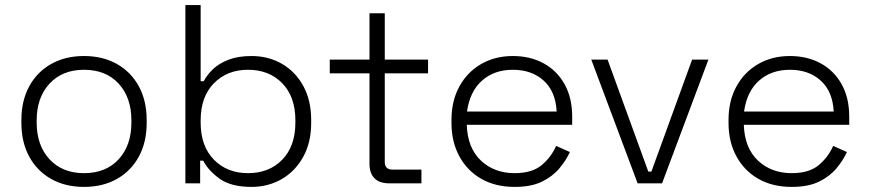

<svg xmlns="http://www.w3.org/2000/svg" viewBox="-20 -720 3415 754"><path d="M310 14Q236 14 180.5 -17.5Q125 -49 94.5 -105.5Q64 -162 64 -237V-249Q64 -324 94.5 -380.5Q125 -437 180.5 -468.5Q236 -500 310 -500Q384 -500 439.5 -468.5Q495 -437 525.5 -380.5Q556 -324 556 -249V-237Q556 -162 525.5 -105.5Q495 -49 439.5 -17.5Q384 14 310 14ZM310 -40Q396 -40 446 -94.5Q496 -149 496 -239V-247Q496 -337 446 -391.5Q396 -446 310 -446Q225 -446 174.5 -391.5Q124 -337 124 -247V-239Q124 -149 174.5 -94.5Q225 -40 310 -40Z M968 14Q888 14 843.5 -17.5Q799 -49 778 -89H766V0H708V-700H768V-401H780Q793 -426 816.5 -448.5Q840 -471 877.5 -485.5Q915 -500 968 -500Q1034 -500 1087 -469.5Q1140 -439 1171 -382.5Q1202 -326 1202 -249V-237Q1202 -160 1170.5 -103.5Q1139 -47 1086 -16.5Q1033 14 968 14ZM954 -40Q1037 -40 1088.5 -93Q1140 -146 1140 -239V-247Q1140 -340 1088.5 -393Q1037 -446 954 -446Q872 -446 820 -393Q768 -340 768 -247V-239Q768 -146 820 -93Q872 -40 954 -40Z M1635 0H1509Q1470 0 1450.5 -20Q1431 -40 1431 -76V-432H1275V-486H1431V-668H1491V-486H1661V-432H1491V-84Q1491 -54 1521 -54H1635Z M2001 14Q1926 14 1870.5 -17.5Q1815 -49 1784 -106Q1753 -163 1753 -237V-249Q1753 -324 1784 -380.5Q1815 -437 1869.5 -468.5Q1924 -500 1994 -500Q2062 -500 2114.5 -471.5Q2167 -443 2197 -389.5Q2227 -336 2227 -262V-230H1813Q1816 -139 1868.5 -89.5Q1921 -40 2001 -40Q2069 -40 2106.5 -71Q2144 -102 2164 -147L2218 -123Q2203 -90 2176.5 -58.5Q2150 -27 2108 -6.5Q2066 14 2001 14ZM1814 -282H2166Q2162 -361 2115 -403.5Q2068 -446 1994 -446Q1921 -446 1873 -403.5Q1825 -361 1814 -282Z M2580 0H2484L2302 -486H2366L2526 -46H2538L2698 -486H2762Z M3089 14Q3014 14 2958.5 -17.5Q2903 -49 2872 -106Q2841 -163 2841 -237V-249Q2841 -324 2872 -380.5Q2903 -437 2957.5 -468.5Q3012 -500 3082 -500Q3150 -500 3202.5 -471.5Q3255 -443 3285 -389.5Q3315 -336 3315 -262V-230H2901Q2904 -139 2956.5 -89.5Q3009 -40 3089 -40Q3157 -40 3194.5 -71Q3232 -102 3252 -147L3306 -123Q3291 -90 3264.5 -58.5Q3238 -27 3196 -6.5Q3154 14 3089 14ZM2902 -282H3254Q3250 -361 3203 -403.5Q3156 -446 3082 -446Q3009 -446 2961 -403.5Q2913 -361 2902 -282Z"/></svg>

Font: Space Grotesk Variable Light
Style: Regular
Weight: 300
Designer: Florian Karsten
Foundry: Florian Karsten
Version: Version 2.000